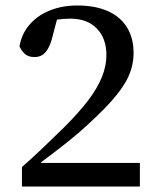

<svg xmlns="http://www.w3.org/2000/svg" viewBox="-20 -680 572 700"><path d="M60 0V-71Q101 -107 139.5 -144Q178 -181 214 -216Q267 -269 301 -313.5Q335 -358 351.5 -399Q368 -440 368 -479Q368 -540 333 -576Q298 -612 237 -612Q212 -612 187.5 -608.5Q163 -605 139 -597L193 -629L171 -545Q165 -521 156 -504.5Q147 -488 135 -480Q123 -472 106 -472Q82 -472 69.5 -484.5Q57 -497 51 -511Q59 -557 88 -590.5Q117 -624 162 -642Q207 -660 262 -660Q326 -660 372 -640Q418 -620 442.5 -581Q467 -542 467 -487Q467 -442 448 -400.5Q429 -359 385.5 -310.5Q342 -262 267 -196Q246 -178 221.5 -158.5Q197 -139 170.5 -119Q144 -99 117 -79L130 -111V-86H490V0Z"/></svg>

Font: myMathFont
Style: Regular
Weight: 400
Designer: Ross Mills, John Hudson & Paul Hanslow, Tiro Typeworks Ltd; with prior portions MicroPress Inc., and Coen Hoffman. Math 
Foundry: Tiro Typeworks Ltd
Version: Version 2.13 b171